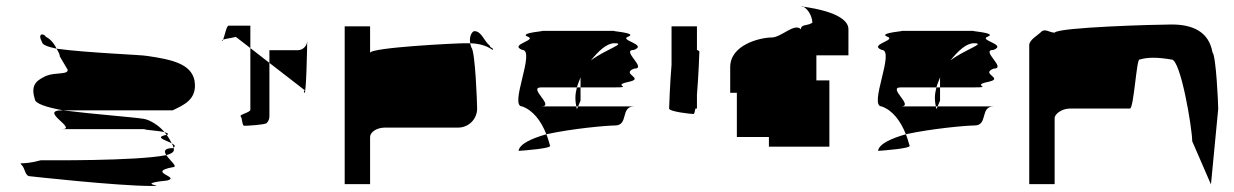

<svg xmlns="http://www.w3.org/2000/svg" viewBox="-20 -797 4081 635"><path d="M52 -251C64 -239 62 -214 80 -214C80 -214 367 -182 480 -182C540 -182 417 -188 533 -200C579 -212 463 -227 551 -244C571 -244 542 -266 530 -284C431 -264 130 -267 115 -267C54 -250 40 -263 52 -251ZM95 -470C95 -454 135 -442 189 -432H551C585 -449 635 -467 623 -532C611 -586 549 -600 467 -612C446 -616 269 -622 167 -636C173 -626 178 -617 178 -610L204 -566C204 -549 166 -559 132 -546C110 -534 78 -523 95 -470ZM119 -658C102 -689 126 -687 132 -675C147 -668 160 -652 167 -636C139 -642 119 -649 119 -658ZM185 -370C238 -370 107 -432 185 -432H189C292 -419 417 -410 455 -404C476 -401 507 -381 524 -360C499 -366 419 -370 480 -370ZM524 -360C526 -357 529 -354 531 -351H533C539 -354 534 -357 524 -360ZM530 -284C522 -296 522 -307 551 -307C552 -308 553 -308 554 -309C555 -306 555 -303 555 -301C555 -294 546 -288 530 -284ZM531 -351C538 -342 544 -331 548 -323C530 -333 488 -343 531 -351ZM548 -323C551 -318 553 -313 554 -309C562 -314 557 -318 548 -323Z M714 -662C715 -661 717 -663 718 -666C715 -665 713 -663 714 -662ZM718 -666C723 -678 729 -712 736 -712H808V-638L760 -675C745 -671 726 -669 718 -666ZM776 -412C782 -406 780 -381 788 -381C797 -381 855 -384 862 -390C868 -396 871 -404 871 -412V-589L808 -638V-434C808 -425 770 -418 776 -412ZM871 -589V-631H965C981 -631 995 -644 996 -661C996 -647 993 -484 987 -490C980 -497 994 -500 986 -500ZM996 -662C996 -662 996 -661 996 -661C996 -661 996 -662 996 -662Z M1120 -188H1204V-344C1204 -360 1226 -375 1253 -375H1495C1530 -375 1558 -403 1558 -438C1558 -454 1552 -627 1539 -640C1537 -645 1536 -650 1535 -654H1517C1489 -654 1204 -640 1204 -622V-710H1120ZM1535 -654C1531 -678 1542 -694 1549 -694C1573 -694 1581 -660 1600 -646C1600 -638 1615 -638 1609 -632C1588 -647 1563 -653 1535 -654Z M1695 -298C1709 -299 1809 -306 1799 -316C1795 -329 1792 -341 1787 -353C1738 -339 1698 -321 1695 -298ZM1707 -445C1662 -445 1753 -632 1707 -632C1662 -650 1759 -664 1725 -676C1692 -689 1798 -695 1770 -695H2014C1986 -695 2092 -689 2058 -676C2025 -664 2123 -650 2077 -632C2031 -632 2123 -570 2077 -570C2031 -552 2116 -538 2058 -526C2001 -514 2077 -508 2014 -508H1900V-541C1896 -530 1891 -519 1888 -508H1770C1724 -508 1817 -445 1770 -445H1886C1887 -433 1889 -437 1892 -445H2077C2031 -445 2060 -382 2014 -382C1988 -382 1874 -372 1787 -353C1769 -398 1743 -432 1707 -445ZM1883 -474C1883 -460 1885 -451 1886 -445H1892C1895 -453 1900 -464 1900 -464V-508H1888C1885 -496 1883 -485 1883 -474ZM1934 -597C1985 -635 2054 -654 2012 -654C1987 -654 1961 -630 1934 -597Z M2193 -438C2193 -428 2263 -420 2274 -420C2276 -420 2278 -427 2280 -438H2285V-484C2290 -542 2293 -620 2293 -626C2293 -628 2290 -630 2285 -632V-710H2201V-583C2196 -525 2193 -444 2193 -438Z M2395 -490H2417V-344H2523V-312H2723V-531H2680V-614H2786V-700C2786 -752 2672 -770 2636 -775C2648 -770 2665 -750 2667 -722C2649 -710 2629 -718 2629 -700C2608 -723 2564 -673 2532 -673C2496 -673 2395 -650 2395 -575ZM2636 -775C2627 -776 2627 -776 2631 -776C2632 -776 2635 -776 2636 -777Z M2884 -298C2898 -299 2998 -306 2988 -316C2984 -329 2981 -341 2976 -353C2927 -339 2887 -321 2884 -298ZM2896 -445C2851 -445 2942 -632 2896 -632C2851 -650 2948 -664 2914 -676C2881 -689 2987 -695 2959 -695H3203C3175 -695 3281 -689 3247 -676C3214 -664 3312 -650 3266 -632C3220 -632 3312 -570 3266 -570C3220 -552 3305 -538 3247 -526C3190 -514 3266 -508 3203 -508H3089V-541C3085 -530 3080 -519 3077 -508H2959C2913 -508 3006 -445 2959 -445H3075C3076 -433 3078 -437 3081 -445H3266C3220 -445 3249 -382 3203 -382C3177 -382 3063 -372 2976 -353C2958 -398 2932 -432 2896 -445ZM3072 -474C3072 -460 3074 -451 3075 -445H3081C3084 -453 3089 -464 3089 -464V-508H3077C3074 -496 3072 -485 3072 -474ZM3123 -597C3174 -635 3243 -654 3201 -654C3176 -654 3150 -630 3123 -597Z M3384 -188H3468V-406C3468 -421 3493 -438 3519 -438H3717C3730 -438 3739 -607 3749 -600C3775 -608 3808 -608 3855 -600C3885 -600 3923 -372 3923 -330L3985 -187L4009 -437C4009 -454 4002 -612 3990 -624C3978 -692 3925 -716 3855 -716C3806 -716 3480 -707 3468 -689C3451 -689 3436 -704 3424 -692C3412 -680 3384 -665 3384 -648Z"/></svg>

Font: bitstorm
Style: suext
Weight: 400
Version: Version 0.2